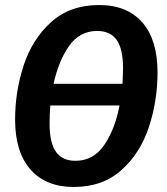

<svg xmlns="http://www.w3.org/2000/svg" viewBox="-20 -727 664 763"><path d="M606 -439Q606 -327 572 -223Q538 -119 463 -51.5Q388 16 273 16Q162 16 101 -53.5Q40 -123 40 -252Q40 -363 74 -467Q108 -571 183 -639Q258 -707 374 -707Q485 -707 545.5 -638Q606 -569 606 -439ZM193 -394H467Q469 -438 469 -455Q469 -533 443.5 -568.5Q418 -604 366 -604Q297 -604 255 -545Q213 -486 193 -394ZM455 -308H180Q177 -271 177 -237Q177 -159 202.5 -123.5Q228 -88 280 -88Q351 -88 394 -150.5Q437 -213 455 -308Z"/></svg>

Font: Fira Sans Condensed SemiBold
Style: Italic
Weight: 600
Width: 3
Italic angle: -8°
Designer: bBox Type GmbH & Carrois Corporate GbR & Edenspiekermann AG
Foundry: bBox Type GmbH & Carrois Corporate GbR & Edenspiekermann AG
Version: Version 4.301